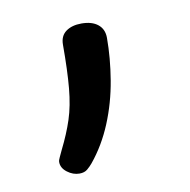

<svg xmlns="http://www.w3.org/2000/svg" viewBox="-48 -132 410 414"><g transform="rotate(-10 156.5 75.0)"><path d="M95 234Q81 234 68.5 224.5Q56 215 56 202Q56 198 59 192Q62 186 66 177Q82 145 91.5 116Q101 87 104.5 49Q108 11 108 -46Q108 -65 121 -74.5Q134 -84 155 -84Q178 -84 191 -73.5Q204 -63 204 -44Q204 0 196 48Q188 96 170 139.5Q152 183 124 217Q119 223 112.5 228.5Q106 234 95 234Z"/></g></svg>

Font: Playwrite BR
Style: Regular
Weight: 400
Designer: Veronika Burian, José Scaglione
Foundry: TypeTogether
Version: Version 1.002